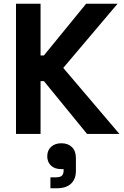

<svg xmlns="http://www.w3.org/2000/svg" viewBox="-20 -720 666 1032"><path d="M198 0H66V-700H198V-422H216L443 -700H612L320 -355L622 0H448L216 -284H198ZM284 292H251V233H281Q304 233 313 224Q322 215 322 195V189H309Q274 189 254 170Q234 151 234 120Q234 88 255 69Q276 50 310 50Q345 50 366.5 70.5Q388 91 388 130V198Q388 243 361.5 267.5Q335 292 284 292Z"/></svg>

Font: Space Grotesk Variable Light
Style: Regular
Weight: 300
Designer: Florian Karsten
Foundry: Florian Karsten
Version: Version 2.000